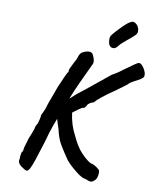

<svg xmlns="http://www.w3.org/2000/svg" viewBox="-99 -951 889 1084"><g transform="rotate(10 345.5 -409.0)"><path d="M658 -555Q613 -533 607 -522Q602 -518 584.5 -505Q567 -492 541 -473Q502 -447 473.5 -424Q445 -401 436 -389Q433 -389 428.5 -386Q424 -383 421 -384Q419 -383 412 -378Q405 -373 402 -369Q399 -361 392.5 -353.5Q386 -346 377 -347Q362 -339 325 -310Q334 -240 363 -187Q392 -123 422 -93Q443 -70 461.5 -57Q480 -44 490 -44Q499 -41 515 -30Q531 -19 532 -12Q533 -10 533 0Q533 13 528.5 26.5Q524 40 513 47Q505 55 495 55Q485 55 462 45Q446 46 407 15Q368 -16 347 -42Q320 -81 300.5 -113Q281 -145 271 -183Q266 -207 255 -237Q249 -256 248 -261L245 -253Q244 -250 232.5 -220Q221 -190 200 -114Q182 -55 168 -13.5Q154 28 145.5 42.5Q137 57 129 57Q121 57 109 48Q77 30 77 8Q77 4 79 -4Q78 -17 81 -29Q84 -41 84 -43Q91 -43 91 -59Q91 -67 100 -94L109 -125L121 -154Q132 -182 132 -184Q132 -197 145 -217Q149 -229 152 -243Q155 -257 155 -266Q157 -271 166 -289Q175 -307 179 -325Q180 -330 182.5 -336Q185 -342 188 -351L221 -441L236 -475Q238 -480 249.5 -506Q261 -532 265 -532V-543Q265 -547 276 -569L288 -593Q296 -606 300.5 -618.5Q305 -631 306 -635Q307 -637 310 -642Q313 -647 317 -651Q325 -657 337.5 -661.5Q350 -666 360 -666Q377 -666 383 -653Q395 -629 395 -613Q395 -602 389 -593Q368 -550 339 -486.5Q310 -423 296 -386L303 -391Q329 -417 386 -460L509 -560Q537 -574 575 -604Q585 -610 591 -615Q597 -620 601 -622Q607 -627 625 -639.5Q643 -652 648 -651Q655 -654 666 -643Q677 -632 684.5 -616Q692 -600 691 -592Q693 -582 686.5 -574.5Q680 -567 658 -555ZM460 -757 461 -767Q461 -776 503 -820Q545 -864 559 -869Q567 -874 574 -875Q587 -875 599.5 -861Q612 -847 612 -824Q612 -814 599.5 -801.5Q587 -789 562 -769Q558 -766 541.5 -752Q525 -738 518 -728Q505 -709 490 -709Q460 -709 460 -757Z"/></g></svg>

Font: Caveat
Style: Bold
Weight: 700
Designer: Pablo Impallari
Foundry: Pablo Impallari
Version: Version 1.500; ttfautohint (v1.6)